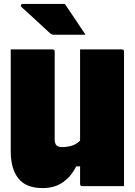

<svg xmlns="http://www.w3.org/2000/svg" viewBox="-20 -953 690 983"><path d="M198 10Q114 10 74.5 -39Q35 -88 35 -178V-700H249Q260 -700 260 -689V-240Q260 -218 269 -209Q278 -200 298 -200Q325 -200 348.5 -207.5Q372 -215 390 -233V-700H604Q615 -700 615 -689V0H401Q390 0 390 -11V-101H370Q346 -52 303.5 -21Q261 10 198 10ZM312 -933Q340 -892 365.5 -853.5Q391 -815 418 -775H259Q244 -775 237 -782Q207 -810 184 -831Q161 -852 139 -872.5Q117 -893 90 -917Q85 -922 87.5 -927.5Q90 -933 96 -933Z"/></svg>

Font: Recursive Sn Lnr St XBk
Style: Regular
Weight: 1000
Version: Version 1.079;hotconv 1.0.112;makeotfexe 2.5.65598; ttfautoh